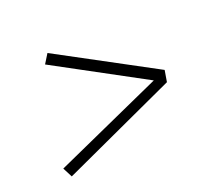

<svg xmlns="http://www.w3.org/2000/svg" viewBox="-80 -667 760 655"><g transform="rotate(-20 300.0 -340.0)"><path d="M79 -128 61 -163 454 -340 124 -518 145 -552 501 -361 494 -319Z"/></g></svg>

Font: Iosevka Curly Slab XLtExObl
Style: Regular
Weight: 200
Width: 7
Italic angle: -9°
Monospace: yes
Designer: Belleve Invis
Foundry: Belleve Invis
Version: Version 11.0.0; ttfautohint (v1.8.3)